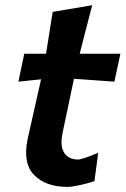

<svg xmlns="http://www.w3.org/2000/svg" viewBox="-20 -704 482 736"><path d="M239 12.5Q155.5 12.5 111 -33Q66.5 -78.5 86 -171Q98.5 -228.5 111 -282.8Q123.5 -337 137.5 -400L50.5 -391L73 -498H156.5Q163.5 -541.5 169.5 -579.8Q175.5 -618 182 -658.5L333.5 -684Q320.5 -634.5 309.5 -591.8Q298.5 -549 285.5 -498H441.5L418.5 -391Q380 -393.5 340.8 -396.5Q301.5 -399.5 263.5 -402L220.5 -197.5Q209 -144.5 226 -118.5Q243 -92.5 279 -92.5Q287 -92.5 310 -100.2Q333 -108 356.5 -118.5L342 -9.5Q318 -1.5 286 5.5Q254 12.5 239 12.5Z"/></svg>

Font: Commissioner Loud SemiBold
Style: Italic
Weight: 600
Italic angle: -12°
Designer: Kostas Bartsokas
Foundry: Kostas Bartsokas
Version: Version 1.000; ttfautohint (v1.8.3)